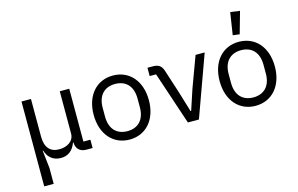

<svg xmlns="http://www.w3.org/2000/svg" viewBox="-114 -1073 2429 1565"><g transform="rotate(-15 1100.5 -290.0)"><path d="M165 200V65L148 -84H152C170 -24 214 12 278 12C338 12 380 -20 404 -84H408C408 -35 438 0 493 0H547V-70H488V-516H408V-160C408 -92 346 -60 283 -60C206 -60 165 -107 165 -199V-516H85V200Z M858 12C996 12 1091 -94 1091 -258C1091 -422 996 -528 858 -528C720 -528 625 -422 625 -258C625 -94 720 12 858 12ZM858 -59C772 -59 711 -112 711 -221V-295C711 -404 772 -457 858 -457C944 -457 1005 -404 1005 -295V-221C1005 -112 944 -59 858 -59Z M1444 0 1631 -516H1554L1459 -259L1401 -84H1396L1343 -259L1279 -457C1264 -502 1237 -516 1193 -516H1148V-446H1202L1351 0Z M1997 -769 1917 -780 1888 -592 1945 -585ZM1921 12C2059 12 2154 -94 2154 -258C2154 -422 2059 -528 1921 -528C1783 -528 1688 -422 1688 -258C1688 -94 1783 12 1921 12ZM1921 -59C1835 -59 1774 -112 1774 -221V-295C1774 -404 1835 -457 1921 -457C2007 -457 2068 -404 2068 -295V-221C2068 -112 2007 -59 1921 -59Z"/></g></svg>

Font: LVC Sans
Style: Regular
Weight: 400
Designer: Mike Abbink, Paul van der Laan, Pieter van Rosmalen
Foundry: Bold Monday
Version: Version 3.0